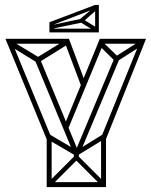

<svg xmlns="http://www.w3.org/2000/svg" viewBox="-20 -757 613 777"><path d="M172 -186 2 -600H23L190 -195ZM169 0V-204H189V0ZM182 0 169 -13 281 -125 294 -112ZM169 0V-20H409V0ZM288 -126 168 -196 179 -214 298 -144ZM396 0 284 -112 297 -125 409 -13ZM279 -115V-144H299V-115ZM389 0V-204H409V0ZM292 -127 281 -142 399 -215 408 -198ZM280 -131 122 -512 143 -516 297 -144ZM256 -236 238 -244 384 -600 403 -591ZM133 -502 14 -575 30 -590 147 -519ZM304 -139 286 -147 445 -527 464 -520ZM20 -580V-600H259V-580ZM135 -503 126 -522 248 -597 260 -581ZM310 -405 240 -591 259 -600 329 -413ZM406 -187 387 -195 551 -600H571ZM450 -505 377 -577 391 -592 463 -522ZM456 -510 450 -530 548 -592 559 -576ZM384 -580V-600H562V-580ZM180 -626V-641H374V-626ZM372 -626 307 -666 315 -680 380 -640ZM180 -626V-665H200V-626ZM187 -640V-655L304 -680L318 -667ZM365 -626V-737H380V-626ZM180 -651V-667L365 -737L380 -728ZM313 -666 304 -680 370 -735 380 -725Z"/></svg>

Font: Octagon Variable
Style: Regular
Weight: 400
Designer: Alexander Royter, Emma Schmalisch, Felix Willnauer, Friederike Temme, Greta Wachholz, Jason Tsiakas, Julia Baskal, Julia
Foundry: Type Design @ HAW Hamburg
Version: Version 1.000